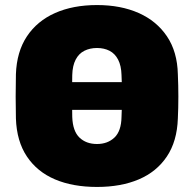

<svg xmlns="http://www.w3.org/2000/svg" viewBox="-20 -730 767 760"><path d="M151 -295Q140 -295 132.5 -302.5Q125 -310 125 -321V-379Q125 -390 132.5 -397.5Q140 -405 151 -405H575Q586 -405 593.5 -397.5Q601 -390 601 -379V-321Q601 -310 593.5 -302.5Q586 -295 575 -295ZM364 10Q268 10 197.5 -20Q127 -50 86.5 -110.5Q46 -171 43 -261Q42 -303 42 -347.5Q42 -392 43 -436Q46 -525 86.5 -586Q127 -647 198 -678.5Q269 -710 364 -710Q458 -710 529 -678.5Q600 -647 641 -586Q682 -525 684 -436Q686 -392 686 -347.5Q686 -303 684 -261Q681 -171 640.5 -110.5Q600 -50 529.5 -20Q459 10 364 10ZM364 -160Q406 -160 433 -185.5Q460 -211 461 -267Q463 -310 463 -350.5Q463 -391 461 -433Q460 -470 447.5 -494Q435 -518 413.5 -529Q392 -540 364 -540Q336 -540 314 -529Q292 -518 279.5 -494Q267 -470 266 -433Q265 -391 265 -350.5Q265 -310 266 -267Q268 -211 294.5 -185.5Q321 -160 364 -160Z"/></svg>

Font: Rubik Light ExtraBold
Style: Regular
Weight: 800
Version: Version 2.104